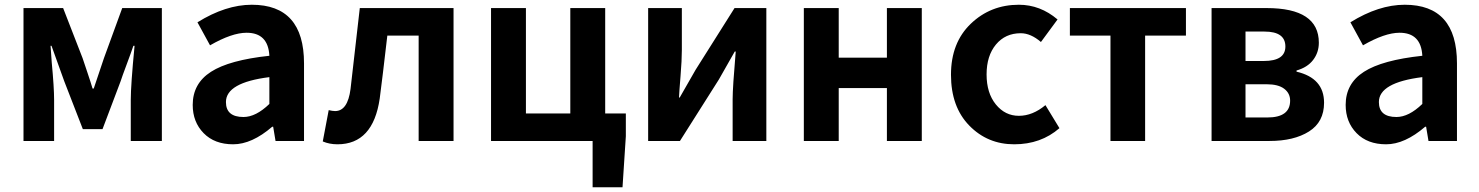

<svg xmlns="http://www.w3.org/2000/svg" viewBox="-20 -594 6230 809"><path d="M79 0V-560H246L328 -349Q333 -334 348 -289.5Q363 -245 370 -221H375Q412 -330 418 -349L495 -560H662V0H531V-173Q531 -236 547 -401H542Q533 -374 513.5 -322Q494 -270 488 -251L412 -50H329L251 -251Q243 -274 224 -326Q205 -378 197 -401H193Q194 -381 198 -331Q208 -225 208 -173V0Z M1127 -60Q1041 14 962.5 14Q884 14 838 -33Q792 -80 792 -152Q792 -242 869 -291.5Q946 -341 1115 -359Q1110 -456 1019 -456Q957 -456 865 -403L812 -500Q931 -574 1041 -574Q1261 -574 1261 -327V0H1141L1131 -60ZM1006 -101Q1058 -101 1115 -156V-269Q932 -246 932 -164Q932 -101 1006 -101Z M1402 14Q1368 14 1340 2L1365 -130Q1381 -126 1392 -126Q1445 -126 1457 -219Q1458 -231 1496 -560H1891V0H1744V-444H1612Q1591 -262 1580 -179Q1552 14 1402 14Z M2477 195V0H2049V-560H2196V-116H2383V-560H2530V-116H2617V-20L2603 195Z M2711 0V-560H2853V-383Q2853 -341 2847.5 -274Q2842 -207 2841 -183H2844Q2908 -294 2911 -300L3075 -560H3209V0H3067V-176Q3067 -225 3080 -377H3076Q3026 -290 3009 -259L2845 0Z M3367 0V-560H3514V-351H3717V-560H3864V0H3717V-223H3514V0Z M4444 -54Q4366 14 4253.5 14Q4141 14 4064 -65Q3987 -144 3987 -279Q3987 -414 4070.5 -494Q4154 -574 4273 -574Q4363 -574 4436 -512L4366 -417Q4323 -454 4281 -454Q4216 -454 4176.5 -406.5Q4137 -359 4137 -280.5Q4137 -202 4176 -154Q4215 -106 4273 -106Q4331 -106 4385 -151Z M4659 0V-444H4488V-560H4977V-444H4805V0Z M5085 0V-560H5317Q5537 -560 5537 -414Q5537 -373 5513 -341.5Q5489 -310 5443 -297V-292Q5559 -265 5559 -161Q5559 -80 5495.5 -40Q5432 0 5329 0ZM5228 -337H5305Q5396 -337 5396 -398Q5396 -461 5308 -461H5228ZM5228 -99H5320Q5416 -99 5416 -170Q5416 -201 5391 -220Q5366 -239 5317 -239H5228Z M5985 -60Q5899 14 5820.5 14Q5742 14 5696 -33Q5650 -80 5650 -152Q5650 -242 5727 -291.5Q5804 -341 5973 -359Q5968 -456 5877 -456Q5815 -456 5723 -403L5670 -500Q5789 -574 5899 -574Q6119 -574 6119 -327V0H5999L5989 -60ZM5864 -101Q5916 -101 5973 -156V-269Q5790 -246 5790 -164Q5790 -101 5864 -101Z"/></svg>

Font: Swei Fan Sans CJK TC
Style: Bold
Weight: 700
Version: Version 2.130